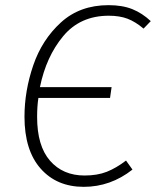

<svg xmlns="http://www.w3.org/2000/svg" viewBox="-20 -714 605 745"><path d="M135 -376H413L407 -334H129Q124 -302 124 -260Q124 -148 174 -90.5Q224 -33 308 -33Q358 -33 394.5 -47.5Q431 -62 469 -91L494 -56Q409 11 305 11Q200 11 137.5 -60Q75 -131 75 -261Q75 -361 109 -460.5Q143 -560 216.5 -627Q290 -694 401 -694Q455 -694 493.5 -678.5Q532 -663 565 -632L537 -603Q505 -630 474.5 -641.5Q444 -653 402 -653Q291 -653 225 -573.5Q159 -494 135 -376Z"/></svg>

Font: Fira Sans ExtraLight
Style: Italic
Weight: 275
Italic angle: -8°
Designer: Carrois Corporate & Edenspiekermann AG
Foundry: Carrois Corporate GbR & Edenspiekermann AG
Version: Version 4.203